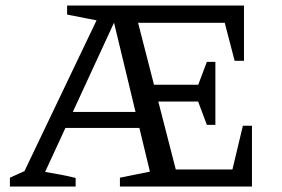

<svg xmlns="http://www.w3.org/2000/svg" viewBox="-20 -678 1024 698"><path d="M863 -221H896V0H416V-32L525 -54L386 -631L410 -629L144 -53Q173 -48 200.5 -43Q228 -38 255 -31V0H16V-32L69 -56L331 -604L224 -625V-658H867V-457H833L797 -595H441L472 -634L629 -23L580 -62H825ZM732 -224 689 -339 732 -453H763V-224ZM193 -213 194 -271H532L531 -213ZM503 -309V-370H746L745 -309Z"/></svg>

Font: Piazzolla Thin Medium
Style: Regular
Weight: 500
Version: Version 2.005